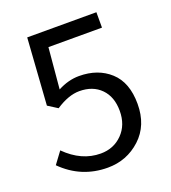

<svg xmlns="http://www.w3.org/2000/svg" viewBox="-122 -729 741 832"><g transform="rotate(-20 248.5 -313.0)"><path d="M25 -75 65 -129Q138 -56 226 -56Q286 -56 326 -96.5Q366 -137 366 -202Q366 -267 329 -304.5Q292 -342 230 -342Q180 -342 121 -303L77 -331L98 -638H417V-567H170L153 -378Q202 -404 251 -404Q338 -404 393.5 -353.5Q449 -303 449 -204Q449 -105 385.5 -46.5Q322 12 234 12Q112 12 25 -75Z"/></g></svg>

Font: RibengUni
Style: Regular
Weight: 400
Designer: (1) Dr. Andrew Glass (Senior Program Manager at Microsoft Corporation)
(2) Bivuti Chakma (Chakma Font Designer & Keyboar
Foundry: Bivuti Chakma
Version: Version 2.2022; Updated on: 03 June 2022; Friday